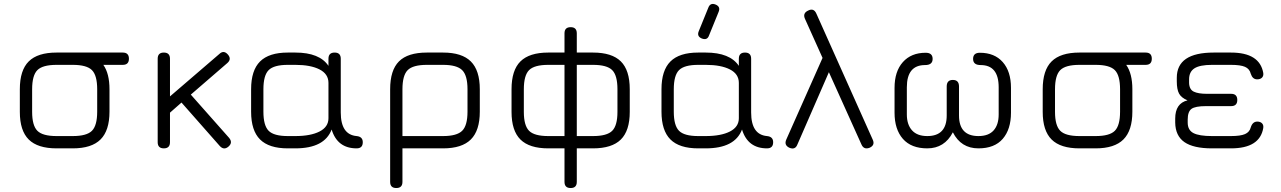

<svg xmlns="http://www.w3.org/2000/svg" viewBox="-20 -748 6459 968"><path d="M265 0Q170 0 125 -44.5Q80 -89 80 -184V-298Q80 -394 125 -438.5Q170 -483 265 -483H599Q630 -483 630 -452Q630 -421 599 -421H501Q532 -377 532 -298V-185Q532 -90 487 -45Q442 0 347 0ZM142 -184Q142 -115 168.5 -88.5Q195 -62 265 -62H347Q417 -62 443.5 -88.5Q470 -115 470 -185V-298Q470 -368 443.5 -394.5Q417 -421 347 -421H265Q195 -421 168.5 -394.5Q142 -368 142 -298Z M775 -31V-452Q775 -483 806 -483Q837 -483 837 -452V-262L1086 -476Q1108 -497 1129 -473Q1149 -450 1126 -430L942 -271L1135 -53Q1155 -29 1132 -9Q1109 11 1088 -12L895 -231L837 -180V-31Q837 0 806 0Q775 0 775 -31Z M1246 -185V-298Q1246 -393 1291 -438Q1336 -483 1431 -483H1469Q1591 -483 1636 -416V-452Q1636 -483 1667 -483Q1698 -483 1698 -452V-181Q1698 -69 1778 -62Q1809 -59 1809 -31Q1809 0 1778 0Q1681 0 1652 -95Q1616 0 1469 0H1431Q1336 0 1291 -45Q1246 -90 1246 -185ZM1308 -185Q1308 -115 1334.5 -88.5Q1361 -62 1431 -62H1469Q1546 -62 1591 -85Q1636 -108 1636 -152V-330Q1636 -375 1591 -398Q1546 -421 1469 -421H1431Q1361 -421 1334.5 -394.5Q1308 -368 1308 -298Z M1947 169V-298Q1947 -394 1991.5 -438.5Q2036 -483 2132 -483H2214Q2309 -483 2354 -438Q2399 -393 2399 -298V-185Q2399 -90 2354 -45Q2309 0 2214 0H2009V169Q2009 200 1978 200Q1947 200 1947 169ZM2009 -62H2214Q2283 -62 2310 -88.5Q2337 -115 2337 -185V-298Q2337 -368 2310 -394.5Q2283 -421 2214 -421H2132Q2062 -421 2035.5 -394.5Q2009 -368 2009 -298Z M2559 -184V-298Q2559 -394 2604 -438.5Q2649 -483 2744 -483H2826V-580Q2826 -611 2857 -611Q2888 -611 2888 -580V-483H2970Q3065 -483 3110 -438.5Q3155 -394 3155 -298V-184Q3155 -89 3110 -44.5Q3065 0 2970 0H2888V169Q2888 200 2857 200Q2826 200 2826 169V0H2744Q2649 0 2604 -44.5Q2559 -89 2559 -184ZM2621 -184Q2621 -115 2647.5 -88.5Q2674 -62 2744 -62H2826V-421H2744Q2674 -421 2647.5 -394.5Q2621 -368 2621 -298ZM2888 -62H2970Q3040 -62 3066.5 -88.5Q3093 -115 3093 -184V-298Q3093 -368 3066.5 -394.5Q3040 -421 2970 -421H2888Z M3518 -554Q3492 -565 3503 -591L3551 -709Q3561 -736 3588 -725Q3614 -714 3603 -688L3555 -570Q3546 -543 3518 -554ZM3315 -185V-298Q3315 -393 3360 -438Q3405 -483 3500 -483H3538Q3660 -483 3705 -416V-452Q3705 -483 3736 -483Q3767 -483 3767 -452V-181Q3767 -69 3847 -62Q3878 -59 3878 -31Q3878 0 3847 0Q3750 0 3721 -95Q3685 0 3538 0H3500Q3405 0 3360 -45Q3315 -90 3315 -185ZM3377 -185Q3377 -115 3403.5 -88.5Q3430 -62 3500 -62H3538Q3615 -62 3660 -85Q3705 -108 3705 -152V-330Q3705 -375 3660 -398Q3615 -421 3538 -421H3500Q3430 -421 3403.5 -394.5Q3377 -368 3377 -298Z M4038 -654Q4026 -682 4055 -695Q4083 -709 4096 -679L4380 -44Q4393 -16 4364 -3Q4335 8 4323 -20L4159 -384L4000 -19Q3989 9 3960 -3Q3932 -16 3944 -44L4127 -456Z M4490 -180V-305Q4490 -388 4532 -435Q4574 -482 4647 -482Q4682 -482 4682 -451Q4682 -420 4644 -420Q4552 -420 4552 -308V-171Q4552 -120 4578 -91Q4604 -62 4655 -62Q4753 -62 4753 -166V-312Q4753 -345 4784 -345Q4815 -345 4815 -312V-166Q4815 -62 4913 -62Q4964 -62 4989.5 -90.5Q5015 -119 5015 -171V-308Q5015 -420 4924 -420Q4886 -420 4886 -451Q4886 -482 4920 -482Q4994 -482 5035.5 -435Q5077 -388 5077 -305V-180Q5077 -96 5035.5 -48Q4994 0 4913 0Q4825 0 4784 -81Q4742 0 4655 0Q4574 0 4532 -48Q4490 -96 4490 -180Z M5422 0Q5327 0 5282 -44.5Q5237 -89 5237 -184V-298Q5237 -394 5282 -438.5Q5327 -483 5422 -483H5756Q5787 -483 5787 -452Q5787 -421 5756 -421H5658Q5689 -377 5689 -298V-185Q5689 -90 5644 -45Q5599 0 5504 0ZM5299 -184Q5299 -115 5325.5 -88.5Q5352 -62 5422 -62H5504Q5574 -62 5600.5 -88.5Q5627 -115 5627 -185V-298Q5627 -368 5600.5 -394.5Q5574 -421 5504 -421H5422Q5352 -421 5325.5 -394.5Q5299 -368 5299 -298Z M5905 -130V-150Q5905 -227 5967 -242Q5936 -255 5924.5 -276Q5913 -297 5913 -338V-356Q5913 -483 6099 -483H6186Q6331 -483 6349 -380Q6351 -365 6342.5 -356.5Q6334 -348 6318 -348Q6295 -348 6286 -376Q6280 -401 6257 -411Q6234 -421 6186 -421H6091Q6029 -421 6002 -403.5Q5975 -386 5975 -348V-330Q5976 -297 5998.5 -286Q6021 -275 6065 -275H6187Q6218 -275 6218 -244Q6218 -213 6187 -213H6061Q6006 -213 5987 -199Q5968 -185 5968 -145V-130Q5968 -92 5997 -77Q6026 -62 6090 -62H6186Q6234 -62 6257 -72Q6280 -82 6286 -106Q6295 -135 6319 -135Q6334 -135 6342.5 -126.5Q6351 -118 6349 -103Q6332 0 6186 0H6090Q5997 0 5951.5 -31.5Q5906 -63 5905 -130Z"/></svg>

Font: Jura Medium
Style: Regular
Weight: 500
Designer: Daniel Johnson, Alexei Vanyashin
Foundry: Daniel Johnson
Version: Version 5.103